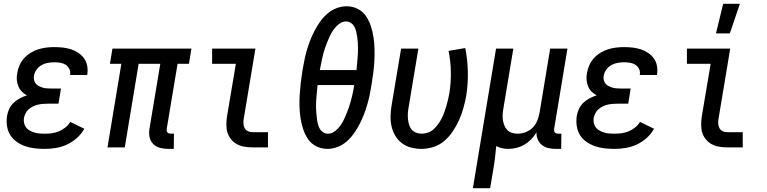

<svg xmlns="http://www.w3.org/2000/svg" viewBox="-20 -776 4040 1011"><path d="M216 8Q189 8 162.5 5Q136 2 112 -6.5Q88 -15 67.5 -29.5Q47 -44 34 -65Q21 -86 17 -112Q13 -138 17 -165Q20 -184 28.5 -202.5Q37 -221 52 -235Q67 -249 85 -258.5Q103 -268 122 -274Q106 -282 94.5 -294Q83 -306 76.5 -322Q70 -338 68.5 -355.5Q67 -373 71 -392Q74 -412 83 -432.5Q92 -453 107 -469.5Q122 -486 141.5 -498Q161 -510 182 -516.5Q203 -523 224 -525.5Q245 -528 266 -528Q289 -528 311 -525.5Q333 -523 353.5 -516.5Q374 -510 392 -498Q410 -486 422.5 -469Q435 -452 439 -430Q443 -408 440 -386L439 -381H349V-383Q352 -399 345 -413Q338 -427 325.5 -435Q313 -443 297.5 -445.5Q282 -448 266 -448Q249 -448 232 -445Q215 -442 199.5 -433.5Q184 -425 173 -410Q162 -395 159 -378Q157 -367 159 -356.5Q161 -346 167 -337.5Q173 -329 182.5 -324Q192 -319 202 -315.5Q212 -312 223 -311Q234 -310 245 -310H301L288 -230H232Q219 -230 206 -229Q193 -228 180 -225Q167 -222 154.5 -216Q142 -210 131.5 -201Q121 -192 115 -180Q109 -168 106 -155Q104 -141 107 -127.5Q110 -114 118 -104Q126 -94 137.5 -88Q149 -82 162 -78Q175 -74 189 -73Q203 -72 217 -72Q235 -72 253.5 -74.5Q272 -77 290 -84.5Q308 -92 324 -104.5Q340 -117 350 -134L424 -98Q409 -71 385 -49.5Q361 -28 333 -15Q305 -2 275 3Q245 8 216 8Z M866 8Q844 8 822.5 2.5Q801 -3 786.5 -18Q772 -33 767.5 -54.5Q763 -76 767 -98L824 -440H710L637 0H546L619 -440H559L572 -520H988L975 -440H915L858 -98Q857 -93 857.5 -88Q858 -83 861.5 -79Q865 -75 870 -73.5Q875 -72 880 -72H896L895 8Z M1310 0Q1288 0 1267 -3.5Q1246 -7 1228 -16.5Q1210 -26 1197 -42Q1184 -58 1178 -77Q1172 -96 1172 -118Q1172 -140 1175 -161L1222 -440H1097V-520H1325L1263 -148Q1261 -135 1262 -122.5Q1263 -110 1269 -100Q1275 -90 1286 -85Q1297 -80 1310 -80H1391V0Z M1704 8Q1673 8 1646 -5.5Q1619 -19 1602.5 -43Q1586 -67 1576.5 -95.5Q1567 -124 1562.5 -153.5Q1558 -183 1557 -214Q1556 -245 1558 -276Q1560 -307 1563.5 -338.5Q1567 -370 1572 -401Q1577 -428 1582 -454.5Q1587 -481 1594.5 -507.5Q1602 -534 1612 -560Q1622 -586 1635 -611.5Q1648 -637 1664.5 -660.5Q1681 -684 1702.5 -703Q1724 -722 1751 -732.5Q1778 -743 1805 -743Q1836 -743 1863 -729.5Q1890 -716 1906.5 -692Q1923 -668 1932.5 -639.5Q1942 -611 1946.5 -581.5Q1951 -552 1952 -521Q1953 -490 1951.5 -459Q1950 -428 1946 -396.5Q1942 -365 1937 -334Q1933 -307 1927.5 -280.5Q1922 -254 1914.5 -227.5Q1907 -201 1897 -175Q1887 -149 1874 -123.5Q1861 -98 1844.5 -74.5Q1828 -51 1806.5 -32Q1785 -13 1758 -2.5Q1731 8 1704 8ZM1857 -407Q1859 -422 1860 -436.5Q1861 -451 1862.5 -466Q1864 -481 1864.5 -495.5Q1865 -510 1865 -524Q1865 -538 1864 -552.5Q1863 -567 1861 -581Q1859 -595 1856 -608.5Q1853 -622 1846.5 -634.5Q1840 -647 1828 -655Q1816 -663 1802 -663Q1787 -663 1773.5 -655Q1760 -647 1749 -635Q1738 -623 1729.5 -609.5Q1721 -596 1715 -582Q1709 -568 1703 -553.5Q1697 -539 1692 -524.5Q1687 -510 1683 -495.5Q1679 -481 1676 -466.5Q1673 -452 1670 -437Q1667 -422 1664 -407ZM1707 -72Q1722 -72 1735.5 -80Q1749 -88 1760 -100Q1771 -112 1779.5 -125.5Q1788 -139 1794 -153Q1800 -167 1806 -181.5Q1812 -196 1817 -210.5Q1822 -225 1826 -239.5Q1830 -254 1833.5 -268.5Q1837 -283 1840 -298Q1843 -313 1845 -328H1652Q1651 -313 1649.5 -298.5Q1648 -284 1646.5 -269Q1645 -254 1644.5 -239.5Q1644 -225 1644 -211Q1644 -197 1645.5 -182.5Q1647 -168 1648.5 -154Q1650 -140 1653 -126.5Q1656 -113 1662.5 -100.5Q1669 -88 1681 -80Q1693 -72 1707 -72Z M2199 8Q2171 8 2144.5 1Q2118 -6 2097 -21.5Q2076 -37 2062 -60Q2048 -83 2042 -109.5Q2036 -136 2036.5 -164Q2037 -192 2042 -221L2092 -520H2183L2131 -207Q2128 -192 2127.5 -177Q2127 -162 2128.5 -147Q2130 -132 2134.5 -118Q2139 -104 2148 -93.5Q2157 -83 2171 -77.5Q2185 -72 2201 -72Q2217 -72 2234 -78Q2251 -84 2264 -96Q2277 -108 2287.5 -123Q2298 -138 2306 -153.5Q2314 -169 2320 -185.5Q2326 -202 2330.5 -218Q2335 -234 2339 -250.5Q2343 -267 2346 -284Q2355 -341 2354 -397.5Q2353 -454 2342 -508L2430 -523Q2442 -462 2443.5 -399Q2445 -336 2435 -271Q2429 -240 2420.5 -208.5Q2412 -177 2398.5 -146.5Q2385 -116 2366 -87Q2347 -58 2321.5 -35.5Q2296 -13 2263.5 -2.5Q2231 8 2199 8Z M2470 215 2592 -520H2683L2631 -207Q2628 -192 2627 -176Q2626 -160 2628 -145Q2630 -130 2635.5 -116Q2641 -102 2651 -91.5Q2661 -81 2676 -76.5Q2691 -72 2707 -72Q2727 -72 2748 -80Q2769 -88 2785 -104Q2801 -120 2809 -140.5Q2817 -161 2821 -182L2877 -520H2968L2898 -98Q2897 -93 2897.5 -88Q2898 -83 2901.5 -79Q2905 -75 2910 -73.5Q2915 -72 2920 -72H2936L2935 8H2906Q2886 8 2867 3.5Q2848 -1 2833.5 -12.5Q2819 -24 2811.5 -42Q2804 -60 2805 -80Q2794 -60 2777.5 -43Q2761 -26 2741.5 -14.5Q2722 -3 2700 2.5Q2678 8 2657 8Q2640 8 2623.5 4.5Q2607 1 2593 -7Q2590 21 2587 50Q2584 79 2579 107L2561 215Z M3216 8Q3189 8 3162.5 5Q3136 2 3112 -6.5Q3088 -15 3067.5 -29.5Q3047 -44 3034 -65Q3021 -86 3017 -112Q3013 -138 3017 -165Q3020 -184 3028.5 -202.5Q3037 -221 3052 -235Q3067 -249 3085 -258.5Q3103 -268 3122 -274Q3106 -282 3094.5 -294Q3083 -306 3076.5 -322Q3070 -338 3068.5 -355.5Q3067 -373 3071 -392Q3074 -412 3083 -432.5Q3092 -453 3107 -469.5Q3122 -486 3141.5 -498Q3161 -510 3182 -516.5Q3203 -523 3224 -525.5Q3245 -528 3266 -528Q3289 -528 3311 -525.5Q3333 -523 3353.5 -516.5Q3374 -510 3392 -498Q3410 -486 3422.5 -469Q3435 -452 3439 -430Q3443 -408 3440 -386L3439 -381H3349V-383Q3352 -399 3345 -413Q3338 -427 3325.5 -435Q3313 -443 3297.5 -445.5Q3282 -448 3266 -448Q3249 -448 3232 -445Q3215 -442 3199.5 -433.5Q3184 -425 3173 -410Q3162 -395 3159 -378Q3157 -367 3159 -356.5Q3161 -346 3167 -337.5Q3173 -329 3182.5 -324Q3192 -319 3202 -315.5Q3212 -312 3223 -311Q3234 -310 3245 -310H3301L3288 -230H3232Q3219 -230 3206 -229Q3193 -228 3180 -225Q3167 -222 3154.5 -216Q3142 -210 3131.5 -201Q3121 -192 3115 -180Q3109 -168 3106 -155Q3104 -141 3107 -127.5Q3110 -114 3118 -104Q3126 -94 3137.5 -88Q3149 -82 3162 -78Q3175 -74 3189 -73Q3203 -72 3217 -72Q3235 -72 3253.5 -74.5Q3272 -77 3290 -84.5Q3308 -92 3324 -104.5Q3340 -117 3350 -134L3424 -98Q3409 -71 3385 -49.5Q3361 -28 3333 -15Q3305 -2 3275 3Q3245 8 3216 8Z M3750 -600 3788 -756H3876L3823 -600ZM3810 0Q3788 0 3767 -3.5Q3746 -7 3728 -16.5Q3710 -26 3697 -42Q3684 -58 3678 -77Q3672 -96 3672 -118Q3672 -140 3675 -161L3722 -440H3597V-520H3825L3763 -148Q3761 -135 3762 -122.5Q3763 -110 3769 -100Q3775 -90 3786 -85Q3797 -80 3810 -80H3891V0Z"/></svg>

Font: Iosevka SS18 Medium
Style: Italic
Weight: 500
Italic angle: -9°
Monospace: yes
Designer: Belleve Invis
Foundry: Belleve Invis
Version: Version 25.1.1; ttfautohint (v1.8.4)